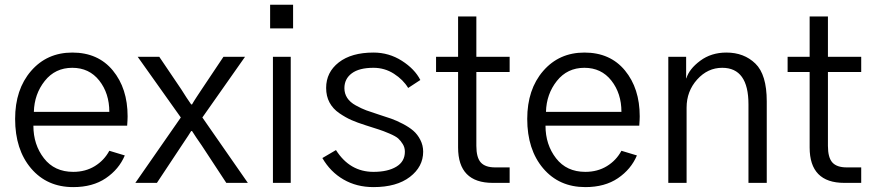

<svg xmlns="http://www.w3.org/2000/svg" viewBox="-20 -762 3639 800"><path d="M43 -266.6Q43 -389.6 109.4 -466.3Q175.8 -543 281.2 -543Q388.7 -543 450.2 -468.3Q511.7 -393.6 511.7 -277.3Q511.7 -263.7 509.8 -238.3H119.1Q119.1 -159.2 163.1 -102.5Q207 -45.9 285.2 -45.9Q335.9 -45.9 375 -69.8Q414.1 -93.8 435.5 -133.8L500 -114.3Q475.6 -56.6 420.9 -19.5Q366.2 17.6 285.2 17.6Q175.8 17.6 109.4 -60.5Q43 -138.7 43 -266.6ZM121.1 -295.9H435.5Q435.5 -373 393.6 -426.3Q351.6 -479.5 281.2 -479.5Q210 -479.5 166.5 -424.8Q123 -370.1 121.1 -295.9Z M543.9 0 733.4 -272.5 553.7 -525.4H643.6L735.4 -389.6Q743.2 -377 756.8 -356Q770.5 -335 776.4 -327.1H780.3Q786.1 -337.9 800.3 -359.4Q814.5 -380.9 820.3 -389.6L911.1 -525.4H1001L823.2 -272.5L1012.7 0H922.9L820.3 -156.2Q794.9 -192.4 780.3 -215.8H776.4Q771.5 -207 737.3 -156.2L633.8 0Z M1105.5 -643.6V-742.2H1201.2V-643.6ZM1117.2 0V-525.4H1191.4V0Z M1323.2 -103.5 1379.9 -136.7Q1437.5 -45.9 1536.1 -45.9Q1595.7 -45.9 1631.3 -67.4Q1667 -88.9 1667 -129.9Q1667 -147.5 1658.2 -161.6Q1649.4 -175.8 1639.2 -185.1Q1628.9 -194.3 1602.5 -205.6Q1576.2 -216.8 1559.1 -222.2Q1542 -227.5 1502.9 -240.2Q1468.8 -251 1444.3 -261.7Q1419.9 -272.5 1393.6 -290.5Q1367.2 -308.6 1353 -335Q1338.9 -361.3 1338.9 -395.5Q1338.9 -460.9 1391.6 -502Q1444.3 -543 1536.1 -543Q1600.6 -543 1654.3 -508.8Q1708 -474.6 1731.4 -428.7L1680.7 -395.5Q1660.2 -429.7 1621.6 -454.6Q1583 -479.5 1536.1 -479.5Q1476.6 -479.5 1445.8 -456.5Q1415 -433.6 1415 -394.5Q1415 -372.1 1426.8 -354Q1438.5 -335.9 1462.4 -322.8Q1486.3 -309.6 1506.3 -302.2Q1526.4 -294.9 1559.6 -284.2Q1587.9 -275.4 1609.9 -267.6Q1631.8 -259.8 1658.2 -246.1Q1684.6 -232.4 1702.1 -217.3Q1719.7 -202.1 1731.4 -179.2Q1743.2 -156.2 1743.2 -129.9Q1743.2 -67.4 1688 -24.9Q1632.8 17.6 1536.1 17.6Q1465.8 17.6 1411.1 -14.2Q1356.4 -45.9 1323.2 -103.5Z M1796.9 -461.9V-525.4H1888.7V-693.4H1964.8V-525.4H2103.5V-461.9H1964.8V-154.3Q1964.8 -105.5 1983.4 -85Q2002 -64.5 2043 -64.5H2103.5V0H2033.2Q1888.7 0 1888.7 -147.5V-461.9Z M2176.8 -266.6Q2176.8 -389.6 2243.2 -466.3Q2309.6 -543 2415 -543Q2522.5 -543 2584 -468.3Q2645.5 -393.6 2645.5 -277.3Q2645.5 -263.7 2643.6 -238.3H2252.9Q2252.9 -159.2 2296.9 -102.5Q2340.8 -45.9 2418.9 -45.9Q2469.7 -45.9 2508.8 -69.8Q2547.9 -93.8 2569.3 -133.8L2633.8 -114.3Q2609.4 -56.6 2554.7 -19.5Q2500 17.6 2418.9 17.6Q2309.6 17.6 2243.2 -60.5Q2176.8 -138.7 2176.8 -266.6ZM2254.9 -295.9H2569.3Q2569.3 -373 2527.3 -426.3Q2485.4 -479.5 2415 -479.5Q2343.8 -479.5 2300.3 -424.8Q2256.8 -370.1 2254.9 -295.9Z M2764.6 0V-525.4H2838.9V-435.5H2839.8Q2851.6 -474.6 2897.5 -508.8Q2943.4 -543 3006.8 -543Q3080.1 -543 3127.4 -497.1Q3174.8 -451.2 3174.8 -339.8V0H3098.6V-327.1Q3098.6 -479.5 2989.3 -479.5Q2928.7 -479.5 2884.8 -430.7Q2840.8 -381.8 2840.8 -313.5V0Z M3261.7 -461.9V-525.4H3353.5V-693.4H3429.7V-525.4H3568.4V-461.9H3429.7V-154.3Q3429.7 -105.5 3448.2 -85Q3466.8 -64.5 3507.8 -64.5H3568.4V0H3498Q3353.5 0 3353.5 -147.5V-461.9Z"/></svg>

Font: Batunionen A1
Style: Regular
Weight: 400
Designer: HanYang I&C Co.,Ltd.
Foundry: HanYang I&C Co.,Ltd.
Version: Version 2.50; ttfautohint (v1.6)